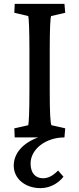

<svg xmlns="http://www.w3.org/2000/svg" viewBox="-20 -710 409 992"><path d="M237 -237V-452C237 -562 240 -618 244 -627L317 -644L313 -690H56L54 -644L126 -627C129 -618 132 -556 132 -452V-237C132 -135 129 -74 126 -63L54 -47L56 0H177C98 29 51 82 51 146C51 213 110 262 189 262C234 262 278 241 308 203L280 171C254 198 229 211 203 211C162 211 138 183 138 135C138 60 217 0 313 0L317 -47L246 -63C240 -73 237 -129 237 -237Z"/></svg>

Font: TPK Tissa Web Medium
Style: Regular
Weight: 500
Designer: Jacques Le Bailly, Suppakit Chalermlarp | Katatrad Co.,Ltd.
Foundry: Jacques Le Bailly, Cadson Demak Co.,Ltd.
Version: Version 5.000;Glyphs 3.1.2 (3151)